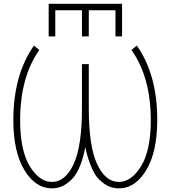

<svg xmlns="http://www.w3.org/2000/svg" viewBox="-20 -988 902 1019"><path d="M273.4 -933.6V-794.9H238.3V-967.8H627.9V-794.9H592.8V-933.6H451.2V-794.9H415V-933.6ZM432.6 -208Q423.8 -158.2 408.2 -116.2Q386.7 -60.5 359.4 -34.7Q332 -8.8 307.6 1.5Q283.2 11.7 255.9 11.7Q168 11.7 109.4 -85.4Q50.8 -182.6 50.8 -349.6Q50.8 -590.8 160.2 -746.1L188.5 -722.7Q86.9 -578.1 86.9 -349.6Q86.9 -190.4 137.7 -106.4Q188.5 -22.5 255.9 -22.5Q326.2 -22.5 370.6 -116.7Q415 -210.9 415 -414.1V-647.5H451.2V-414.1Q451.2 -210.9 495.6 -116.7Q540 -22.5 610.4 -22.5Q677.7 -22.5 729 -106.4Q780.3 -190.4 780.3 -349.6Q780.3 -578.1 677.7 -722.7L706.1 -746.1Q815.4 -590.8 814.5 -349.6Q814.5 -182.6 756.3 -85.4Q698.2 11.7 610.4 11.7Q583 11.7 558.6 1.5Q534.2 -8.8 506.8 -34.7Q479.5 -60.5 459 -116.2Q442.4 -158.2 432.6 -208Z"/></svg>

Font: Gen Shin Gothic ExtraLight
Style: Regular
Weight: 100
Designer: [Source Han Sans]
Ryoko NISHIZUKA  (kana & ideographs); Paul D. Hunt (Latin, Greek & Cyrillic); Wenlong ZHANG  (bopomofo
Version: Version 1.002.20150607